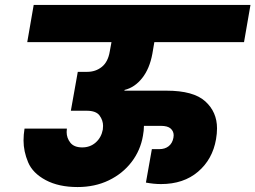

<svg xmlns="http://www.w3.org/2000/svg" viewBox="-20 -760 1031 775"><path d="M595 -543Q584 -483 554 -445Q524 -407 483 -397L482 -394H652Q761 -394 808.5 -351Q856 -308 856 -242Q856 -221 852 -198Q838 -117 779.5 -67Q721 -17 630 -17Q601 -17 569 -23L593 -158H623Q646 -158 661 -170Q676 -182 680 -204Q681 -209 681 -214Q681 -230 669 -241Q657 -252 629 -252H561Q561 -233 557 -212Q547 -153 511 -106Q475 -59 419 -32Q363 -5 293 -5Q217 -5 164.5 -33Q112 -61 93.5 -105Q75 -149 75 -193Q75 -216 79 -241H250Q249 -234 249 -227Q249 -203 264 -184Q279 -165 312 -165Q344 -165 366.5 -185Q389 -205 395 -237Q396 -245 396 -252Q396 -274 382 -293.5Q368 -313 330 -313H266L294 -470H332Q366 -470 391 -490Q416 -510 423 -552L430 -590H90L116 -740H991L965 -590H603Z"/></svg>

Font: Fz Poppins ExtBd
Style: Italic
Weight: 800
Italic angle: -10°
Designer: Ninad Kale (Devanagari), Jonny Pinhorn (Latin)
Foundry: Indian Type Foundry
Version: Vit hóa bi Vntype.Com & FontZin.Com